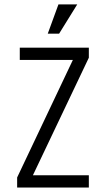

<svg xmlns="http://www.w3.org/2000/svg" viewBox="-20 -838 478 858"><path d="M377 -625V-580.1L127 -54.7H377V0H56.6V-44.9L305.7 -570.3H68.4V-625ZM325.2 -818.4 244.1 -687.5H193.4L241.2 -818.4Z"/></svg>

Font: Sudo Light
Style: Regular
Weight: 300
Monospace: yes
Designer: Jens Kutilek
Foundry: Jens Kutilek
Version: Version 0.040